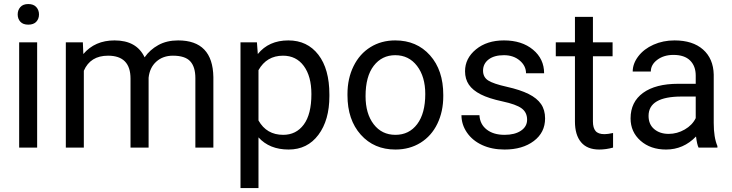

<svg xmlns="http://www.w3.org/2000/svg" viewBox="-20 -741 3677 964"><path d="M166.5 0H76.2V-528.3H166.5ZM68.8 -668.5Q68.8 -690.4 82.3 -705.6Q95.7 -720.7 122.1 -720.7Q148.4 -720.7 162.1 -705.6Q175.8 -690.4 175.8 -668.5Q175.8 -646.5 162.1 -631.8Q148.4 -617.2 122.1 -617.2Q95.7 -617.2 82.3 -631.8Q68.8 -646.5 68.8 -668.5Z M396 -528.3 398.4 -469.7Q456.5 -538.1 555.2 -538.1Q666 -538.1 706.1 -453.1Q732.4 -491.2 774.7 -514.6Q816.9 -538.1 874.5 -538.1Q1048.3 -538.1 1051.3 -354V0H960.9V-348.6Q960.9 -405.3 935.1 -433.3Q909.2 -461.4 848.1 -461.4Q797.9 -461.4 764.6 -431.4Q731.4 -401.4 726.1 -350.6V0H635.3V-346.2Q635.3 -461.4 522.5 -461.4Q433.6 -461.4 400.9 -385.7V0H310.5V-528.3Z M1633.8 -258.3Q1633.8 -137.7 1578.6 -64Q1523.4 9.8 1429.2 9.8Q1333 9.8 1277.8 -51.3V203.1H1187.5V-528.3H1270L1274.4 -469.7Q1329.6 -538.1 1427.7 -538.1Q1522.9 -538.1 1578.4 -466.3Q1633.8 -394.5 1633.8 -266.6ZM1543.5 -268.6Q1543.5 -357.9 1505.4 -409.7Q1467.3 -461.4 1400.9 -461.4Q1318.8 -461.4 1277.8 -388.7V-136.2Q1318.4 -64 1401.9 -64Q1466.8 -64 1505.1 -115.5Q1543.5 -167 1543.5 -268.6Z M1724.6 -269Q1724.6 -346.7 1755.1 -408.7Q1785.6 -470.7 1840.1 -504.4Q1894.5 -538.1 1964.4 -538.1Q2072.3 -538.1 2138.9 -463.4Q2205.6 -388.7 2205.6 -264.6V-258.3Q2205.6 -181.2 2176 -119.9Q2146.5 -58.6 2091.6 -24.4Q2036.6 9.8 1965.3 9.8Q1857.9 9.8 1791.3 -64.9Q1724.6 -139.6 1724.6 -262.7ZM1815.4 -258.3Q1815.4 -170.4 1856.2 -117.2Q1897 -64 1965.3 -64Q2034.2 -64 2074.7 -117.9Q2115.2 -171.9 2115.2 -269Q2115.2 -356 2074 -409.9Q2032.7 -463.9 1964.4 -463.9Q1897.5 -463.9 1856.4 -410.6Q1815.4 -357.4 1815.4 -258.3Z M2626.5 -140.1Q2626.5 -176.8 2598.9 -197Q2571.3 -217.3 2502.7 -231.9Q2434.1 -246.6 2393.8 -267.1Q2353.5 -287.6 2334.2 -315.9Q2314.9 -344.2 2314.9 -383.3Q2314.9 -448.2 2369.9 -493.2Q2424.8 -538.1 2510.3 -538.1Q2600.1 -538.1 2656 -491.7Q2711.9 -445.3 2711.9 -373H2621.1Q2621.1 -410.2 2589.6 -437Q2558.1 -463.9 2510.3 -463.9Q2460.9 -463.9 2433.1 -442.4Q2405.3 -420.9 2405.3 -386.2Q2405.3 -353.5 2431.2 -336.9Q2457 -320.3 2524.7 -305.2Q2592.3 -290 2634.3 -269Q2676.3 -248 2696.5 -218.5Q2716.8 -189 2716.8 -146.5Q2716.8 -75.7 2660.2 -33Q2603.5 9.8 2513.2 9.8Q2449.7 9.8 2400.9 -12.7Q2352.1 -35.2 2324.5 -75.4Q2296.9 -115.7 2296.9 -162.6H2387.2Q2389.6 -117.2 2423.6 -90.6Q2457.5 -64 2513.2 -64Q2564.5 -64 2595.5 -84.7Q2626.5 -105.5 2626.5 -140.1Z M2957 -656.2V-528.3H3055.7V-458.5H2957V-130.9Q2957 -99.1 2970.2 -83.3Q2983.4 -67.4 3015.1 -67.4Q3030.8 -67.4 3058.1 -73.2V0Q3022.5 9.8 2988.8 9.8Q2928.2 9.8 2897.5 -26.9Q2866.7 -63.5 2866.7 -130.9V-458.5H2770.5V-528.3H2866.7V-656.2Z M3487.3 0Q3479.5 -15.6 3474.6 -55.7Q3411.6 9.8 3324.2 9.8Q3246.1 9.8 3196 -34.4Q3146 -78.6 3146 -146.5Q3146 -229 3208.7 -274.7Q3271.5 -320.3 3385.3 -320.3H3473.1V-361.8Q3473.1 -409.2 3444.8 -437.3Q3416.5 -465.3 3361.3 -465.3Q3313 -465.3 3280.3 -440.9Q3247.6 -416.5 3247.6 -381.8H3156.7Q3156.7 -421.4 3184.8 -458.3Q3212.9 -495.1 3261 -516.6Q3309.1 -538.1 3366.7 -538.1Q3458 -538.1 3509.8 -492.4Q3561.5 -446.8 3563.5 -366.7V-123.5Q3563.5 -50.8 3582 -7.8V0ZM3337.4 -68.8Q3379.9 -68.8 3418 -90.8Q3456.1 -112.8 3473.1 -147.9V-256.3H3402.3Q3236.3 -256.3 3236.3 -159.2Q3236.3 -116.7 3264.6 -92.8Q3293 -68.8 3337.4 -68.8Z"/></svg>

Font: Vazir FD-UI
Style: Regular-FD-UI
Weight: 400
Designer: Saber Rastikerdar
Foundry: Saber Rastikerdar
Version: Version 30.1.0